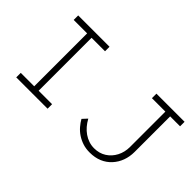

<svg xmlns="http://www.w3.org/2000/svg" viewBox="-77 -1112 1534 1534"><g transform="rotate(45 689.5 -345.0)"><path d="M134 0V-51H286V-649H134V-700H488V-649H336V-51H488V0ZM973 10Q930 10 894.5 -1.5Q859 -13 828.5 -33Q798 -53 775 -80Q752 -107 737 -134L774 -174Q791 -143 812 -118.5Q833 -94 859 -76Q885 -58 914 -48.5Q943 -39 974 -39Q1032 -39 1076 -67Q1120 -95 1145 -143Q1170 -191 1170 -250V-649H1018V-700H1336V-649H1224V-247Q1224 -194 1207 -147.5Q1190 -101 1157 -65Q1124 -29 1078 -9.5Q1032 10 973 10Z"/></g></svg>

Font: Lexend Giga ExtraLight
Style: Regular
Weight: 250
Version: Version 1.007